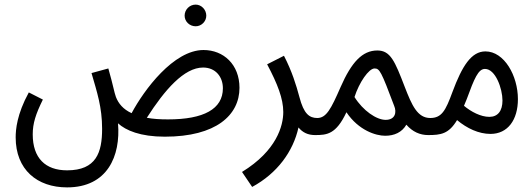

<svg xmlns="http://www.w3.org/2000/svg" viewBox="-20 -581 2297 833"><path d="M829 -467C854 -467 875 -488 875 -513C875 -539 854 -561 829 -561C802 -561 781 -539 781 -513C781 -488 802 -467 829 -467ZM271 232C446 232 504 96 492 -46C526 -15 589 12 695 12C918 12 1019 -82 1019 -200C1019 -301 950 -364 863 -364C733 -364 605 -191 551 -90C514 -107 494 -132 483 -160C475 -182 472 -207 450 -284L377 -264C401 -181 423 -116 423 -22C423 80 398 158 271 158C177 158 122 105 122 2C122 -46 135 -86 166 -149L105 -180C53 -85 48 -18 48 15C48 155 141 232 271 232ZM861 -288C915 -288 947 -248 947 -198C947 -108 864 -63 709 -63C673 -63 643 -65 617 -70C695 -192 779 -288 861 -288Z M1074 230C1183 171 1252 76 1275 -28C1293 -6 1316 5 1347 5C1386 5 1397 -12 1397 -34C1397 -56 1385 -69 1357 -69C1322 -69 1298 -87 1279 -160C1265 -212 1247 -271 1212 -339L1139 -302C1184 -217 1209 -153 1209 -95C1209 -35 1180 73 1030 165Z M1347 5C1398 5 1438 2 1483 -94C1536 -15 1611 8 1651 8C1691 8 1724 -7 1743 -40C1770 -9 1802 5 1838 5C1876 5 1887 -12 1887 -34C1887 -56 1875 -69 1847 -69C1791 -69 1767 -124 1736 -204C1693 -316 1674 -362 1617 -362C1552 -362 1505 -311 1458 -204C1416 -108 1396 -69 1356 -69ZM1518 -160C1538 -223 1580 -284 1605 -284C1627 -284 1634 -271 1690 -122C1702 -94 1695 -61 1653 -61C1613 -61 1555 -101 1518 -160Z M1837 5C1893 5 1927 0 1963 -60C2006 -24 2057 0 2108 0C2183 0 2227 -61 2227 -151C2227 -252 2168 -358 2086 -358C2025 -358 1985 -295 1943 -182C1913 -100 1896 -69 1846 -69ZM2005 -151C2038 -241 2055 -282 2084 -282C2130 -282 2160 -196 2160 -145C2160 -100 2140 -74 2103 -74C2066 -74 2024 -96 1993 -122C1997 -131 2001 -141 2005 -151Z"/></svg>

Font: Noto Sans Arabic UI XCn
Style: Regular
Weight: 400
Width: 2
Designer: Monotype Design Team, Nadine Chahine and Nizar Qandah
Foundry: Monotype Imaging Inc.
Version: Version 2.010